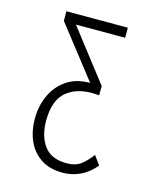

<svg xmlns="http://www.w3.org/2000/svg" viewBox="-99 -693 636 773"><g transform="rotate(15 219.0 -307.0)"><path d="M235 9Q180 9 143.5 -15.5Q107 -40 89 -81Q71 -122 71 -172Q71 -226 91.5 -270.5Q112 -315 150.5 -341.5Q189 -368 243 -369H249L82 -583V-623H338V-581H133L297 -369V-330Q215 -339 166 -302.5Q117 -266 117 -177Q117 -113 146.5 -72.5Q176 -32 241 -32Q277 -32 299 -48.5Q321 -65 343 -94L370 -57Q342 -23 307.5 -7Q273 9 235 9Z"/></g></svg>

Font: Inconsolata SemiCondensed Light
Style: Regular
Weight: 300
Width: 4
Monospace: yes
Designer: Raph Levien, Cyreal, Brenton Simpson
Foundry: Raph Levien, Cyreal, Google
Version: Version 3.100; ttfautohint (v1.8.4.7-5d5b)